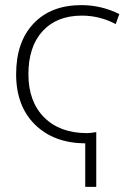

<svg xmlns="http://www.w3.org/2000/svg" viewBox="-20 -550 524 750"><path d="M313 180V10Q190 9 116.5 -63.5Q43 -136 43 -260Q43 -386 111 -458Q179 -530 298 -530Q376 -530 446 -495L432 -456Q369 -489 300 -489Q202 -489 146.5 -428.5Q91 -368 91 -260Q91 -153 152.5 -91.5Q214 -30 320 -30Q332 -30 356 -34V180Z"/></svg>

Font: M PLUS 1p Light
Style: Regular
Weight: 300
Version: Version 1.061